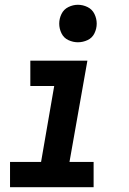

<svg xmlns="http://www.w3.org/2000/svg" viewBox="-20 -784 540 804"><path d="M22 0V-106H152L207 -424H107V-530H346L271 -106H372V0ZM306 -607Q286 -607 266.5 -616Q247 -625 237.5 -644.5Q228 -664 228 -685Q228 -706 237.5 -725.5Q247 -745 266.5 -754.5Q286 -764 306 -764Q327 -764 346.5 -754.5Q366 -745 375.5 -725.5Q385 -706 385 -685Q385 -664 375.5 -644.5Q366 -625 346.5 -616Q327 -607 306 -607Z"/></svg>

Font: Iosevka SS08
Style: Bold Italic
Weight: 700
Italic angle: -10°
Monospace: yes
Designer: Belleve Invis
Foundry: Belleve Invis
Version: 2.1.0; ttfautohint (v1.8.2)